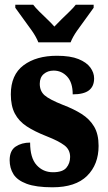

<svg xmlns="http://www.w3.org/2000/svg" viewBox="-20 -786 459 816"><path d="M203 10Q133 10 93 -5Q53 -20 37 -46Q21 -72 21 -105Q21 -146 46.5 -163Q72 -180 108 -180Q108 -115 135.5 -84.5Q163 -54 205 -54Q246 -54 262 -73Q278 -92 278 -119Q278 -150 253.5 -168.5Q229 -187 178 -207Q127 -227 93.5 -249Q60 -271 43 -303.5Q26 -336 26 -385Q26 -468 80 -508.5Q134 -549 222 -549Q279 -549 313.5 -535Q348 -521 364 -499Q380 -477 380 -453Q380 -419 358 -402Q336 -385 289 -385Q289 -435 265.5 -460.5Q242 -486 208 -486Q183 -486 166 -471.5Q149 -457 149 -430Q149 -399 169.5 -381Q190 -363 248 -340Q293 -323 327 -301.5Q361 -280 380 -248Q399 -216 399 -166Q399 -87 350 -38.5Q301 10 203 10ZM143 -606Q134 -629 115.5 -655.5Q97 -682 77.5 -708Q58 -734 45 -753V-766H121Q130 -754 146.5 -737.5Q163 -721 181 -704Q199 -687 211 -673Q224 -687 241.5 -704Q259 -721 276 -737.5Q293 -754 302 -766H378V-753Q365 -734 345.5 -708Q326 -682 307.5 -655.5Q289 -629 280 -606Z"/></svg>

Font: Noto Serif Sinhala ExtraCondensed Black
Style: Regular
Weight: 900
Width: 2
Designer: Jelle Bosma - Monotype Design Team
Foundry: Monotype Imaging Inc.
Version: Version 2.007; ttfautohint (v1.8.4.7-5d5b)